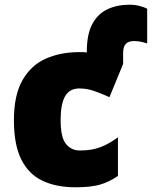

<svg xmlns="http://www.w3.org/2000/svg" viewBox="-20 -784 644 814"><path d="M300 10Q218 10 159.5 -18Q101 -46 70 -108.5Q39 -171 39 -274Q39 -381 75.5 -444.5Q112 -508 174.5 -535.5Q237 -563 315 -563Q323 -563 332 -563Q341 -563 348 -561V-564Q348 -638 371 -681.5Q394 -725 435 -744.5Q476 -764 529 -764Q553 -764 574.5 -758Q596 -752 604 -747V-600Q595 -603 580 -606.5Q565 -610 548 -610Q526 -610 514 -598.5Q502 -587 502 -559V-513L444 -372Q409 -388 378.5 -398.5Q348 -409 316 -409Q275 -409 256 -376Q237 -343 237 -275Q237 -202 259.5 -174Q282 -146 319 -146Q370 -146 407 -160.5Q444 -175 480 -202V-38Q442 -12 403 -1Q364 10 300 10Z"/></svg>

Font: Noto Sans Black
Style: Regular
Weight: 900
Designer: Monotype Design Team
Foundry: Monotype Imaging Inc.
Version: Version 2.007